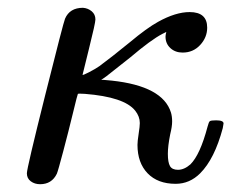

<svg xmlns="http://www.w3.org/2000/svg" viewBox="-20 -462 616 493"><path d="M83 11Q69 11 59 3.5Q49 -4 49 -17Q49 -30 96 -217.5Q143 -405 147 -414Q159 -442 193 -442Q206 -441 215.5 -433Q225 -425 225 -412Q225 -403 208.5 -337Q192 -271 192 -270Q192 -268 208.5 -276.5Q225 -285 235 -292Q265 -314 314 -354Q357 -390 386 -406Q431 -431 467 -431Q512 -431 512 -391Q512 -366 494 -346.5Q476 -327 449 -327Q430 -327 417.5 -338.5Q405 -350 405 -368Q405 -372 407 -380L397 -375Q368 -360 315 -315Q308 -309 253 -266L240 -257H245Q247 -257 267 -255Q398 -241 419 -173Q422 -163 422 -150Q422 -137 417 -117Q411 -87 411 -67Q411 -45 416.5 -35.5Q422 -26 437 -26Q453 -26 469 -40Q494 -65 513 -137Q516 -149 519 -151Q522 -153 535 -153Q554 -153 554 -145L552 -133Q531 -54 494 -17Q467 10 431 10Q385 10 359 -17Q333 -44 333 -90Q333 -99 336 -118.5Q339 -138 339 -146Q339 -163 327 -178Q299 -213 198 -221Q182 -222 180 -221Q179 -220 167.5 -172.5Q156 -125 142.5 -74Q129 -23 126 -16Q113 11 83 11Z"/></svg>

Font: KaTeX_Math
Style: Italic
Weight: 400
Version: Version 3699957226